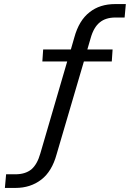

<svg xmlns="http://www.w3.org/2000/svg" viewBox="-20 -736 640 943"><path d="M598 -716 592 -650H547Q499 -650 470 -626Q440 -602 425 -548L409 -493H533L529 -434H392L258 22Q235 106 183 146Q130 187 56 187H4L10 120H56Q104 120 134 96Q163 71 178 18L310 -434H188L192 -493H328L345 -552Q368 -636 420 -676Q470 -716 546 -716Z"/></svg>

Font: PRinguin Sans
Style: Italic
Weight: 400
Designer: Vernon Adams
Foundry: Vernon Adams
Version: ""